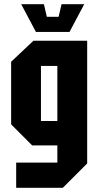

<svg xmlns="http://www.w3.org/2000/svg" viewBox="-20 -754 471 914"><path d="M57 140V20H253V-62H133L33 -162V-460L139 -560H395V24L279 140ZM175 -440V-178H253V-440ZM273 -734H381L311 -602H151L81 -734H189L203 -674H259Z"/></svg>

Font: Tektur Condensed SemiBold
Style: Regular
Weight: 600
Width: 3
Designer: Adam Jagosz
Foundry: Adam Jagosz
Version: Version 1.005;gftools[0.9.30]